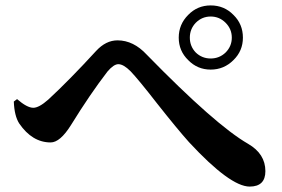

<svg xmlns="http://www.w3.org/2000/svg" viewBox="-20 -729 1040 709"><path d="M675 -507Q640 -541 640 -590Q640 -639 675 -674Q709 -709 758 -709Q808 -709 842 -674Q877 -640 877 -590Q877 -541 842 -507Q807 -472 758 -472Q709 -472 675 -507ZM703 -645Q681 -622 681 -590Q681 -558 703 -535Q726 -513 758 -513Q790 -513 813 -535Q836 -558 836 -590Q836 -622 813 -645Q790 -668 758 -668Q726 -668 703 -645ZM31 -354 43 -363Q80 -331 103 -331Q124 -331 158 -361Q236 -433 335 -541Q371 -580 414 -580Q473 -580 522 -527Q776 -267 896 -198Q960 -161 960 -97Q960 -40 902 -40Q830 -40 678 -204Q635 -252 560 -347Q490 -437 462 -466Q436 -492 417 -492Q400 -492 377 -465Q313 -382 242 -267Q202 -203 167 -203Q99 -203 51 -273Q33 -301 31 -354Z"/></svg>

Font: Source Han Serif JP
Style: Bold
Weight: 700
Designer: Ryoko NISHIZUKA  (kana & ideographs); Frank Grießhammer (Latin, Greek & Cyrillic); Wenlong ZHANG  (bopomofo); Sandoll Co
Foundry: Adobe Systems Incorporated
Version: Version 1.000;PS 1;hotconv 16.6.53;makeotf.lib2.5.65590